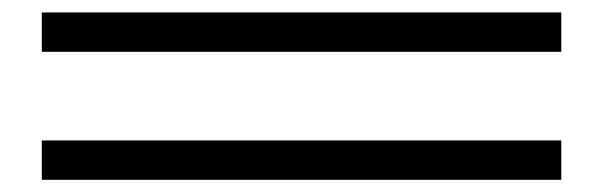

<svg xmlns="http://www.w3.org/2000/svg" viewBox="-20 -508 980 312"><path d="M47.9 -423.8V-487.8H892.1V-423.8ZM47.9 -215.8V-279.8H892.1V-215.8Z"/></svg>

Font: Flanker Steampunk
Style: Bold
Weight: 700
Designer: Alexey Kryukov, Leonardo Di Lena
Foundry: Alexey Kryukov, Leonardo Di Lena
Version: 1.210